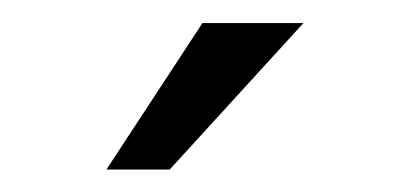

<svg xmlns="http://www.w3.org/2000/svg" viewBox="-20 -763 353 169"><path d="M158.2 -742.7H247.1L129.4 -613.8H73.7Z"/></svg>

Font: Vazir Light
Style: Light
Weight: 300
Designer: Saber Rastikerdar
Foundry: Saber Rastikerdar
Version: Version 30.0.0